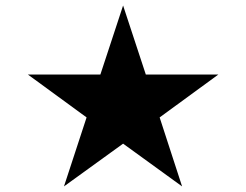

<svg xmlns="http://www.w3.org/2000/svg" viewBox="-20 -851 887 693"><path d="M80.6 -582H342.3L424.3 -831.1L506.3 -582H768.1L556.2 -427.2L637.2 -178.2L424.3 -332.5L210.9 -178.2L292.5 -427.2Z"/></svg>

Font: Sahel FD
Style: Bold-FD
Weight: 700
Foundry: Saber Rastikerdar (saber.rastikerdar@gmail.com)
Version: Version 3.3.0